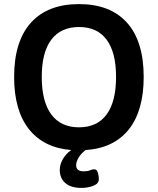

<svg xmlns="http://www.w3.org/2000/svg" viewBox="-20 -727 771 938"><path d="M377 191Q327 191 299.5 167.5Q272 144 272 103Q272 78 286 52Q300 26 328 6Q193 -5 121 -96.5Q49 -188 49 -351Q49 -525 131 -616Q213 -707 366 -707Q519 -707 600.5 -616Q682 -525 682 -351Q682 -186 609 -94.5Q536 -3 398 6Q375 24 363.5 44Q352 64 352 80Q352 110 388 110Q409 110 419.5 105Q430 100 441 100Q453 100 458 116.5Q463 133 463 148Q463 170 436.5 180.5Q410 191 377 191ZM366 -105Q455 -105 501 -168Q547 -231 547 -351Q547 -471 501 -533Q455 -595 366 -595Q277 -595 230.5 -533Q184 -471 184 -351Q184 -231 230.5 -168Q277 -105 366 -105Z"/></svg>

Font: Asap SemiBold
Style: Regular
Weight: 600
Designer: Pablo Cosgaya
Foundry: Omnibus-Type
Version: Version 3.001; ttfautohint (v1.8.3)